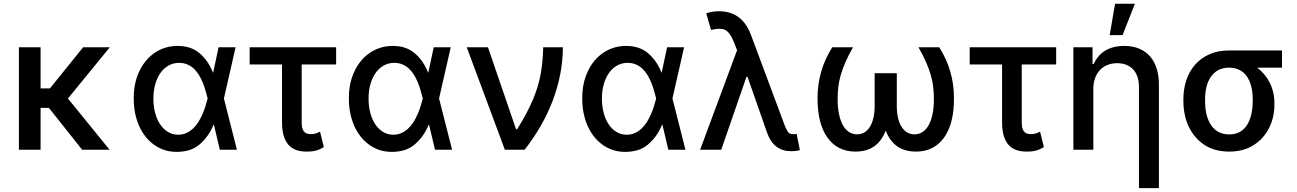

<svg xmlns="http://www.w3.org/2000/svg" viewBox="-20 -797 6904 1022"><path d="M196 -545.5V-326.3H245.7L422.6 -545.5H564.6L341.6 -272.7L563.2 0H417.3L240.1 -223H196V0H80.6V-545.5Z M721.9 -418.3Q736.9 -449.9 758 -474.8Q779.1 -499.6 805 -517Q831 -534.4 861.3 -543.5Q891.7 -552.6 925.1 -552.6Q997.2 -552.6 1043 -513.1Q1088.8 -473.7 1113.6 -410.5H1114.7L1143.5 -545.5H1234L1171.9 -272.7L1241.1 0H1150.2L1118.6 -133.2H1116.8Q1090.9 -70 1043.3 -29.1Q1016.7 -6.4 985.8 2.5Q954.9 11.4 920.5 11.4Q886 11.4 856.4 2Q826.7 -7.5 800.8 -25.9Q775.2 -44 755 -69.4Q734.7 -94.8 720.7 -126.2Q706.7 -157.7 699.2 -194.6Q691.8 -231.5 691.8 -272.7Q691.8 -356.9 721.9 -418.3ZM927.9 -79.9Q952.1 -79.9 971.8 -88.8Q991.5 -97.7 1007.3 -112.6Q1023.1 -127.5 1035.3 -146.8Q1047.6 -166.2 1057 -187.5Q1066.4 -208.8 1073.2 -230.5Q1079.9 -252.1 1084.9 -271.3L1085.2 -272.7L1084.9 -274.1Q1079.9 -294 1073.7 -315.5Q1067.5 -337 1058.9 -358Q1050.4 -378.9 1038.9 -397.9Q1027.3 -416.9 1012.3 -431.1Q997.2 -445.3 977.6 -453.8Q958.1 -462.4 933.2 -462.4Q902.7 -462.4 877.5 -448.3Q852.3 -434.3 834.3 -409.1Q816.4 -383.9 806.5 -348.9Q796.5 -313.9 796.5 -272Q796.5 -230.8 805.9 -195.7Q815.3 -160.5 832.7 -134.8Q850.1 -109 874.3 -94.5Q898.4 -79.9 927.9 -79.9Z M1769.2 -545.5V-453.8H1585.9V-143.1Q1585.9 -122.5 1590.6 -110.4Q1595.2 -98.4 1602.6 -92.3Q1610.1 -86.3 1619.3 -84.7Q1628.6 -83.1 1637.8 -83.1Q1652 -83.1 1663.4 -87.4Q1674.7 -91.6 1683.6 -95.9L1703.8 -14.2Q1692.1 -6.7 1680.8 -2Q1669.4 2.8 1658 5.5Q1646.7 8.2 1635.1 9.1Q1623.6 9.9 1610.8 9.9Q1579.5 9.9 1555.2 0.9Q1530.9 -8.2 1514.6 -27.2Q1498.2 -46.2 1489.7 -75.8Q1481.2 -105.5 1481.2 -146.3V-453.8H1308.9V-545.5Z M1867.2 -418.3Q1882.1 -449.9 1903.2 -474.8Q1924.4 -499.6 1950.3 -517Q1976.2 -534.4 2006.6 -543.5Q2036.9 -552.6 2070.3 -552.6Q2142.4 -552.6 2188.2 -513.1Q2234 -473.7 2258.9 -410.5H2259.9L2288.7 -545.5H2379.3L2317.1 -272.7L2386.4 0H2295.5L2263.8 -133.2H2262.1Q2236.2 -70 2188.6 -29.1Q2161.9 -6.4 2131 2.5Q2100.1 11.4 2065.7 11.4Q2031.2 11.4 2001.6 2Q1971.9 -7.5 1946 -25.9Q1920.5 -44 1900.2 -69.4Q1880 -94.8 1865.9 -126.2Q1851.9 -157.7 1844.5 -194.6Q1837 -231.5 1837 -272.7Q1837 -356.9 1867.2 -418.3ZM2073.2 -79.9Q2097.3 -79.9 2117 -88.8Q2136.7 -97.7 2152.5 -112.6Q2168.3 -127.5 2180.6 -146.8Q2192.8 -166.2 2202.2 -187.5Q2211.6 -208.8 2218.4 -230.5Q2225.1 -252.1 2230.1 -271.3L2230.5 -272.7L2230.1 -274.1Q2225.1 -294 2218.9 -315.5Q2212.7 -337 2204.2 -358Q2195.7 -378.9 2184.1 -397.9Q2172.6 -416.9 2157.5 -431.1Q2142.4 -445.3 2122.9 -453.8Q2103.3 -462.4 2078.5 -462.4Q2047.9 -462.4 2022.7 -448.3Q1997.5 -434.3 1979.6 -409.1Q1961.6 -383.9 1951.7 -348.9Q1941.8 -313.9 1941.8 -272Q1941.8 -230.8 1951.2 -195.7Q1960.6 -160.5 1978 -134.8Q1995.4 -109 2019.5 -94.5Q2043.7 -79.9 2073.2 -79.9Z M2577.4 -545.5 2726.9 -109H2732.6Q2760.3 -153.1 2780.9 -191.9Q2801.5 -230.8 2816.6 -266.5Q2831.7 -302.2 2841.8 -336.1Q2851.9 -370 2858.1 -403.8Q2864.3 -437.5 2867.4 -472.5Q2870.4 -507.5 2871.4 -545.5H2976.2Q2975.9 -470.5 2961.3 -397.7Q2946.7 -324.9 2920.1 -256.2Q2893.5 -187.5 2856 -123Q2818.5 -58.6 2772.4 0H2667.3L2464.5 -545.5Z M3109.4 -418.3Q3124.3 -449.9 3145.4 -474.8Q3166.5 -499.6 3192.5 -517Q3218.4 -534.4 3248.8 -543.5Q3279.1 -552.6 3312.5 -552.6Q3384.6 -552.6 3430.4 -513.1Q3476.2 -473.7 3501.1 -410.5H3502.1L3530.9 -545.5H3621.4L3559.3 -272.7L3628.6 0H3537.6L3506 -133.2H3504.3Q3478.3 -70 3430.8 -29.1Q3404.1 -6.4 3373.2 2.5Q3342.3 11.4 3307.9 11.4Q3273.4 11.4 3243.8 2Q3214.1 -7.5 3188.2 -25.9Q3162.6 -44 3142.4 -69.4Q3122.2 -94.8 3108.1 -126.2Q3094.1 -157.7 3086.6 -194.6Q3079.2 -231.5 3079.2 -272.7Q3079.2 -356.9 3109.4 -418.3ZM3315.3 -79.9Q3339.5 -79.9 3359.2 -88.8Q3378.9 -97.7 3394.7 -112.6Q3410.5 -127.5 3422.8 -146.8Q3435 -166.2 3444.4 -187.5Q3453.8 -208.8 3460.6 -230.5Q3467.3 -252.1 3472.3 -271.3L3472.7 -272.7L3472.3 -274.1Q3467.3 -294 3461.1 -315.5Q3454.9 -337 3446.4 -358Q3437.9 -378.9 3426.3 -397.9Q3414.8 -416.9 3399.7 -431.1Q3384.6 -445.3 3365.1 -453.8Q3345.5 -462.4 3320.7 -462.4Q3290.1 -462.4 3264.9 -448.3Q3239.7 -434.3 3221.8 -409.1Q3203.8 -383.9 3193.9 -348.9Q3183.9 -313.9 3183.9 -272Q3183.9 -230.8 3193.4 -195.7Q3202.8 -160.5 3220.2 -134.8Q3237.6 -109 3261.7 -94.5Q3285.9 -79.9 3315.3 -79.9Z M3903.4 -529.5 3887.4 -570.7Q3877.1 -597.3 3865.4 -613.6Q3853.7 -630 3841.3 -637.1Q3829.2 -643.8 3808.6 -643.8Q3790.1 -643.8 3764.9 -637.4L3739.3 -725.9Q3749.6 -730.1 3767.6 -733.7Q3785.5 -737.2 3807.2 -737.2Q3930.4 -737.2 3977.6 -610.4L4157 -129.3Q4160.9 -119 4165.1 -110.6Q4169.4 -102.3 4173.3 -96.2Q4181.8 -82.7 4202.4 -82.7Q4206.3 -82.7 4212 -83.3Q4217.7 -83.8 4220.5 -84.2L4237.6 2.1Q4226.2 5.7 4214.5 6.7Q4202.8 7.8 4190.7 7.8Q4145.6 7.8 4113.5 -16Q4081.3 -39.8 4063.2 -90.2L3959.2 -387.4H3953.1L3819.2 0H3706.7Z M4331.7 -274.9Q4331.7 -422.2 4410.2 -545.5H4520.6Q4496.1 -502.5 4480.3 -466.3Q4464.5 -430 4455.1 -397.4Q4445.7 -364.7 4442.1 -333.8Q4438.6 -302.9 4438.6 -270.2Q4438.6 -225.9 4445.7 -190.9Q4452.8 -155.9 4466.1 -131.7Q4479.4 -107.6 4498.6 -94.8Q4517.8 -82 4541.9 -82Q4563.2 -82 4580.4 -92Q4597.7 -101.9 4609.9 -121.1Q4622.2 -140.3 4628.9 -168.7Q4635.7 -197.1 4635.7 -234V-407.3H4753.6V-234Q4753.6 -197.1 4760.3 -168.7Q4767 -140.3 4779.5 -121.1Q4791.9 -101.9 4809.1 -92Q4826.3 -82 4847.7 -82Q4872.2 -82 4891.3 -94.8Q4910.5 -107.6 4923.8 -131.7Q4937.1 -155.9 4944.1 -190.9Q4951 -225.9 4951 -270.2Q4951 -302.9 4947.4 -333.8Q4943.9 -364.7 4934.5 -397.4Q4925.1 -430 4909.3 -466.3Q4893.5 -502.5 4869 -545.5H4979.4Q5057.9 -422.2 5057.9 -274.9Q5058.6 -138.1 5004.6 -63.9Q4951 9.9 4855.8 9.9Q4795.5 9.9 4755.7 -18.3Q4715.9 -46.5 4694.6 -101.6Q4673.3 -46.5 4633.5 -18.3Q4593.8 9.9 4533.4 9.9Q4438.6 9.9 4384.9 -63.9Q4331.3 -138.1 4331.7 -274.9Z M5601.9 -545.5V-453.8H5418.7V-143.1Q5418.7 -122.5 5423.3 -110.4Q5427.9 -98.4 5435.4 -92.3Q5442.8 -86.3 5452.1 -84.7Q5461.3 -83.1 5470.5 -83.1Q5484.7 -83.1 5496.1 -87.4Q5507.5 -91.6 5516.3 -95.9L5536.6 -14.2Q5524.9 -6.7 5513.5 -2Q5502.1 2.8 5490.8 5.5Q5479.4 8.2 5467.9 9.1Q5456.3 9.9 5443.5 9.9Q5412.3 9.9 5388 0.9Q5363.6 -8.2 5347.3 -27.2Q5331 -46.2 5322.4 -75.8Q5313.9 -105.5 5313.9 -146.3V-453.8H5141.7V-545.5Z M5795.5 -545.5V-456.7H5802.2Q5811.8 -478.7 5826.5 -496.3Q5841.3 -513.8 5861.5 -526.5Q5881.7 -539.1 5907.1 -545.8Q5932.5 -552.6 5963.1 -552.6Q6010.7 -552.6 6045.6 -537.3Q6080.6 -522 6103.5 -494.7Q6126.4 -467.3 6137.6 -429.7Q6148.8 -392 6148.8 -346.9V204.5H6042.6V-334.2Q6042.6 -364 6034.8 -387.4Q6027 -410.9 6012.1 -427Q5997.2 -443.2 5975.7 -451.9Q5954.2 -460.6 5926.8 -460.6Q5896.3 -460.6 5872.5 -450.3Q5848.7 -440 5832.6 -421.7Q5816.4 -403.4 5808.1 -378.4Q5799.7 -353.3 5799.7 -323.9V0H5693.5V-545.5ZM5886.7 -610.1 5915.5 -777H6021L5955.3 -610.1Z M6279.1 -269.9Q6279.1 -324.6 6295.3 -371.8Q6311.4 -419 6342.3 -453.8Q6373.2 -488.6 6418.5 -508.5Q6463.8 -528.4 6522 -528.4H6804V-436.8H6671.5Q6692.5 -421.5 6709.5 -401.3Q6726.6 -381 6738.6 -357.1Q6750.7 -333.1 6757.1 -305.8Q6763.5 -278.4 6763.5 -248.6V-238.6Q6763.5 -206.3 6756.6 -175.4Q6749.6 -144.5 6736 -117Q6722.3 -89.5 6701.7 -66.1Q6681.1 -42.6 6653.4 -24.9Q6599.4 9.9 6523.4 9.9Q6484.7 9.9 6451.9 1.2Q6419 -7.5 6391.3 -25.6Q6364.3 -43.3 6343.4 -67.6Q6322.4 -92 6308.2 -121.8Q6294 -151.6 6286.6 -186.1Q6279.1 -220.5 6279.1 -258.5ZM6523.4 -81.7Q6547.9 -81.7 6566.6 -89Q6585.2 -96.2 6599.1 -109Q6612.9 -121.8 6622.3 -139Q6631.7 -156.2 6637.4 -176Q6643.1 -195.7 6645.6 -216.8Q6648.1 -237.9 6648.1 -258.5V-269.9Q6648.1 -290.1 6645.4 -310.4Q6642.8 -330.6 6636.9 -349.1Q6631 -367.5 6621.4 -383.7Q6611.9 -399.9 6597.8 -411.6Q6583.8 -423.3 6565 -430Q6546.2 -436.8 6522 -436.8Q6486.9 -436.8 6462.5 -422.6Q6438.2 -408.4 6423.1 -384.9Q6408 -361.5 6401.3 -331.5Q6394.5 -301.5 6394.5 -269.9V-258.5Q6394.5 -237.9 6397 -216.6Q6399.5 -195.3 6405.5 -175.8Q6411.6 -156.2 6421.3 -139Q6431.1 -121.8 6445.3 -109Q6459.5 -96.2 6478.9 -89Q6498.2 -81.7 6523.4 -81.7Z"/></svg>

Font: Inter P Medium
Style: Regular
Weight: 500
Designer: Rasmus Andersson
Foundry: rsms
Version: Version 3.018;git-588b23468